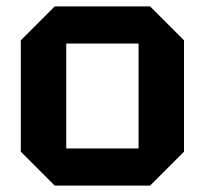

<svg xmlns="http://www.w3.org/2000/svg" viewBox="-20 -580 640 600"><path d="M45 -106V-454L151 -560H449L555 -454V-106L449 0H151ZM187 -116H413V-444H187Z"/></svg>

Font: Tektur SemiBold
Style: Regular
Weight: 600
Designer: Adam Jagosz
Foundry: Adam Jagosz
Version: Version 1.005;gftools[0.9.30]